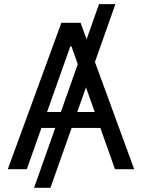

<svg xmlns="http://www.w3.org/2000/svg" viewBox="-20 -817 686 927"><path d="M223.6 89.8H144.5L458 -796.9H537.1ZM17.6 0 276.4 -707H369.1L627.9 0H535.2L325.2 -592.8H319.3L109.4 0ZM503.9 -276.4V-199.2H141.6V-276.4Z"/></svg>

Font: Pretendard JP Variable
Style: Regular
Weight: 400
Designer: Base glyphs from Inter by Rasmus Andersson; Hangul glyphs from Noto Sans CJK(Source Han Sans) by Jang Soo-young and Kang
Foundry: Kil Hyung-jin
Version: Version 1.307;Glyphs 3.2 (3192)